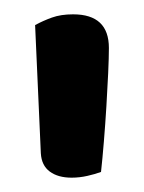

<svg xmlns="http://www.w3.org/2000/svg" viewBox="-20 -648 201 268"><path d="M121 -408Q113 -405 102 -402.5Q91 -400 80 -400Q61 -400 49.5 -408.5Q38 -417 37 -434L29 -613Q40 -619 52.5 -623.5Q65 -628 82 -628Q132 -628 132 -581Q132 -568 131 -546Q130 -524 128.5 -499.5Q127 -475 125 -450.5Q123 -426 121 -408Z"/></svg>

Font: Baloo Bhai 2 Medium
Style: Regular
Weight: 500
Designer: Supriya Tembe, Noopur Datye and Ek Type
Foundry: Ek Type
Version: Version 1.640;PS 1.000;hotconv 16.6.51;makeotf.lib2.5.65220;